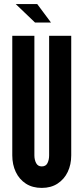

<svg xmlns="http://www.w3.org/2000/svg" viewBox="-20 -910 408 938"><path d="M184 8Q138.5 8 106.2 -13Q74 -34 57 -70Q40 -106 40 -151V-735H148V-151Q148 -129.5 156.5 -113.2Q165 -97 184 -97Q204 -97 212 -113.2Q220 -129.5 220 -151V-735H328V-151Q328 -106 310.8 -70Q293.5 -34 261.2 -13Q229 8 184 8ZM229 -800H151L57 -890H162Z"/></svg>

Font: League Gothic
Style: Regular
Weight: 400
Designer: The League of Moveable Type
Version: Version 2.001